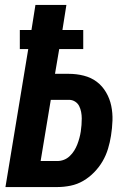

<svg xmlns="http://www.w3.org/2000/svg" viewBox="-20 -755 540 775"><path d="M2 0 94 -557H60V-634H107L123 -735H248L232 -634H316V-557H219L202 -457H258Q289 -457 318.5 -449.5Q348 -442 370.5 -425Q393 -408 408 -382.5Q423 -357 429 -328Q435 -299 434 -268.5Q433 -238 428 -207Q424 -181 416 -154.5Q408 -128 394 -104Q380 -80 360 -59.5Q340 -39 316 -25Q292 -11 265 -5.5Q238 0 212 0ZM144 -105H211Q225 -105 238 -110Q251 -115 261.5 -125Q272 -135 279.5 -147Q287 -159 292 -172Q297 -185 300.5 -198Q304 -211 306 -224Q308 -237 309 -250.5Q310 -264 310 -277Q310 -290 307.5 -303Q305 -316 299.5 -327Q294 -338 283 -345Q272 -352 259 -352H185Z"/></svg>

Font: Iosevka Term Curly XBd Obl
Style: Regular
Weight: 800
Italic angle: -9°
Designer: Belleve Invis
Foundry: Belleve Invis
Version: Version 32.3.0